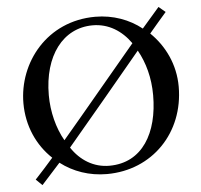

<svg xmlns="http://www.w3.org/2000/svg" viewBox="-53 -763 899 857"><g transform="rotate(-5 397.0 -334.5)"><path d="M718 -683 688 -708 610 -618C555 -662 482 -689 403 -689C186 -689 50 -514 50 -332C50 -230 91 -141 157 -79C130 -48 103 -18 75 12L103 39L187 -54C244 -10 316 15 394 15C598 15 747 -140 747 -346C747 -446 704 -532 641 -593C666 -623 692 -653 718 -683ZM218 -152C185 -209 166 -284 166 -358C166 -535 255 -652 388 -652C459 -652 517 -615 558 -557C444 -422 332 -286 218 -152ZM579 -522C611 -465 630 -396 630 -318C630 -150 557 -21 408 -21C338 -21 279 -58 240 -117C354 -252 466 -386 579 -522Z"/></g></svg>

Font: Sibila
Style: Regular
Weight: 400
Designer: Stefan Peev
Foundry: Context Ltd
Version: Version 1.000